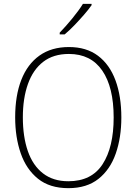

<svg xmlns="http://www.w3.org/2000/svg" viewBox="-20 -970 711 1000"><path d="M612 -358Q612 -254 583 -170.5Q554 -87 493 -38.5Q432 10 336 10Q239 10 178 -39Q117 -88 88 -171.5Q59 -255 59 -359Q59 -472 91 -554Q123 -636 185.5 -680.5Q248 -725 339 -725Q430 -725 490.5 -679.5Q551 -634 581.5 -551.5Q612 -469 612 -358ZM99 -359Q99 -258 125 -183Q151 -108 204 -67Q257 -26 336 -26Q457 -26 514.5 -115Q572 -204 572 -358Q572 -516 512.5 -602.5Q453 -689 339 -689Q258 -689 205 -648Q152 -607 125.5 -532.5Q99 -458 99 -359ZM457 -943Q441 -920 417 -892.5Q393 -865 367 -838Q341 -811 317 -791H291V-800Q323 -833 357 -874.5Q391 -916 412 -950H457Z"/></svg>

Font: Noto Sans Gurmukhi SemiCondensed ExtraLight
Style: Regular
Weight: 200
Width: 4
Designer: Jelle Bosma - Monotype Design Team
Foundry: Monotype Imaging Inc.
Version: Version 2.004; ttfautohint (v1.8.4.7-5d5b)